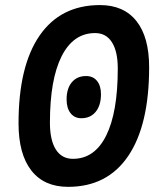

<svg xmlns="http://www.w3.org/2000/svg" viewBox="-20 -723 626 753"><path d="M247.1 9.8Q152.8 9.8 102.8 -54.4Q52.7 -118.7 52.7 -239.3Q52.7 -463.9 135.3 -583.5Q217.8 -703.1 372.1 -703.1Q465.3 -703.1 515.1 -640.4Q564.9 -577.6 564.9 -459.5Q564.9 -232.4 482.9 -111.3Q400.9 9.8 247.1 9.8ZM266.1 -100.1Q351.1 -100.1 396.5 -191.4Q441.9 -282.7 441.9 -454.1Q441.9 -521.5 418.9 -557.4Q396 -593.3 353 -593.3Q267.6 -593.3 221.7 -502.4Q175.8 -411.6 175.8 -241.7Q175.8 -173.3 199 -136.7Q222.2 -100.1 266.1 -100.1ZM298.8 -259.3Q272.5 -259.3 256.8 -279.1Q241.2 -298.8 241.2 -333Q241.2 -376 261.7 -400.4Q282.2 -424.8 317.9 -424.8Q344.7 -424.8 360.4 -405.8Q376 -386.7 376 -353.5Q376 -309.6 355.2 -284.4Q334.5 -259.3 298.8 -259.3Z"/></svg>

Font: Cascadia Code PL SemiBold
Style: Italic
Weight: 600
Italic angle: -10°
Monospace: yes
Designer: Aaron Bell
Foundry: Saja Typeworks
Version: Version 2404.023; ttfautohint (v1.8.4)